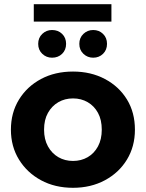

<svg xmlns="http://www.w3.org/2000/svg" viewBox="-20 -887 695 915"><path d="M328 8Q242 8 175.5 -28Q109 -64 70.5 -126.5Q32 -189 32 -269Q32 -350 70.5 -412.5Q109 -475 175.5 -510.5Q242 -546 328 -546Q413 -546 480 -510.5Q547 -475 585 -413Q623 -351 623 -269Q623 -189 585 -126.5Q547 -64 480 -28Q413 8 328 8ZM328 -120Q367 -120 398 -138Q429 -156 447 -189.5Q465 -223 465 -269Q465 -316 447 -349Q429 -382 398 -400Q367 -418 328 -418Q289 -418 258 -400Q227 -382 208.5 -349Q190 -316 190 -269Q190 -223 208.5 -189.5Q227 -156 258 -138Q289 -120 328 -120ZM424 -612Q397 -612 377.5 -630.5Q358 -649 358 -678Q358 -707 377.5 -725.5Q397 -744 424 -744Q452 -744 471 -725.5Q490 -707 490 -678Q490 -649 471 -630.5Q452 -612 424 -612ZM228 -612Q201 -612 181.5 -630.5Q162 -649 162 -678Q162 -707 181.5 -725.5Q201 -744 228 -744Q257 -744 276 -725.5Q295 -707 295 -678Q295 -649 276 -630.5Q257 -612 228 -612ZM141 -784V-867H511V-784Z"/></svg>

Font: MOST Montserrat
Style: Bold
Weight: 700
Designer: Julieta Ulanovsky
Foundry: Julieta Ulanovsky
Version: Version 8.000;March 11, 2024;FontCreator 15.0.0.2926 64-bit